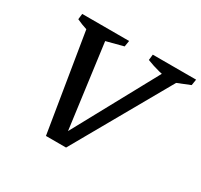

<svg xmlns="http://www.w3.org/2000/svg" viewBox="-139 -843 1074 1025"><g transform="rotate(30 398.0 -330.5)"><path d="M252 0 144 -661H264L345 -52H325L657 -661H751L376 0ZM224 -584Q189 -590 155.5 -600.5Q122 -611 90 -626L94 -661H383L377 -624ZM691 -584Q645 -590 604 -600.5Q563 -611 525 -626L529 -661H796L790 -624Z"/></g></svg>

Font: Piazzolla Thin SemiBold
Style: Italic
Weight: 600
Italic angle: -11.3°
Version: Version 2.005